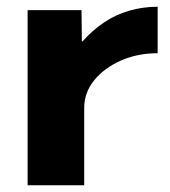

<svg xmlns="http://www.w3.org/2000/svg" viewBox="-20 -550 505 570"><path d="M62 0V-520H222L223 -427H225Q254 -460 289 -483.5Q324 -507 364.5 -518.5Q405 -530 448 -530V-392Q388 -392 338.5 -370Q289 -348 259.5 -311.5Q230 -275 230 -230V0Z"/></svg>

Font: M PLUS 2 ExtraBold
Style: Regular
Weight: 800
Version: Version 1.001